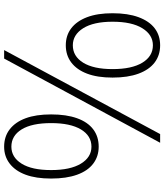

<svg xmlns="http://www.w3.org/2000/svg" viewBox="47 -828 794 928"><g transform="rotate(-90 444.0 -364.0)"><path d="M199 -284Q152 -284 117 -310.5Q82 -337 63.5 -388.5Q45 -440 45 -514Q45 -587 63.5 -637Q82 -687 117 -714Q152 -741 199 -741Q248 -741 283 -714Q318 -687 336.5 -637Q355 -587 355 -514Q355 -440 336.5 -388.5Q318 -337 283 -310.5Q248 -284 199 -284ZM199 -319Q252 -319 282.5 -370Q313 -421 313 -514Q313 -607 282.5 -656.5Q252 -706 199 -706Q148 -706 117 -656.5Q86 -607 86 -514Q86 -421 117 -370Q148 -319 199 -319ZM218 13 625 -741H666L260 13ZM689 13Q641 13 606 -13.5Q571 -40 552 -91.5Q533 -143 533 -217Q533 -290 552 -340Q571 -390 606 -416.5Q641 -443 689 -443Q737 -443 771.5 -416.5Q806 -390 825 -340Q844 -290 844 -217Q844 -143 825 -91.5Q806 -40 771.5 -13.5Q737 13 689 13ZM689 -22Q740 -22 771.5 -73Q803 -124 803 -217Q803 -309 771.5 -359Q740 -409 689 -409Q636 -409 605 -359Q574 -309 574 -217Q574 -124 605 -73Q636 -22 689 -22Z"/></g></svg>

Font: Noto Sans JP Thin ExtraLight
Style: Regular
Weight: 250
Version: Version 2.004-H2;hotconv 1.0.118;makeotfexe 2.5.65603